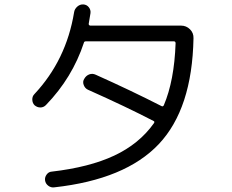

<svg xmlns="http://www.w3.org/2000/svg" viewBox="-20 -805 1040 859"><path d="M185.5 -335Q174.8 -324.2 160.6 -324.2Q146.5 -324.2 134.8 -334Q125 -343.8 124.5 -358.9Q124 -374 133.8 -383.8Q276.4 -536.1 311.5 -750Q313.5 -764.6 325.7 -775.4Q337.9 -786.1 353 -785.2Q368.2 -784.2 377.4 -772.5Q386.7 -760.7 384.8 -746.1Q382.8 -733.4 377 -699.2Q376 -696.3 378.4 -693.4Q380.9 -690.4 383.8 -690.4H790Q813.5 -690.4 830.1 -673.8Q846.7 -657.2 845.7 -633.8Q839.8 -318.4 690.4 -160.2Q541 -2 222.7 33.2Q208 35.2 195.8 25.9Q183.6 16.6 181.6 2Q179.7 -11.7 188.5 -23.9Q197.3 -36.1 210.9 -37.1Q379.9 -56.6 491.2 -108.9Q602.5 -161.1 668 -252.9Q673.8 -260.7 667 -263.7Q544.9 -327.1 374 -403.3Q360.4 -409.2 354.5 -424.8Q348.6 -440.4 357.4 -453.1Q365.2 -466.8 379.4 -472.2Q393.6 -477.5 408.2 -470.7Q567.4 -399.4 703.1 -330.1Q709 -327.1 712.9 -334Q759.8 -444.3 765.6 -611.3Q765.6 -620.1 757.8 -620.1H368.2H365.2Q356.4 -620.1 355.5 -614.3Q303.7 -457 185.5 -335Z"/></svg>

Font: Rounded Mgen+ 1mn regular
Style: Regular
Weight: 400
Designer: [Source Han Sans]
Ryoko NISHIZUKA  (kana & ideographs); Paul D. Hunt (Latin, Greek & Cyrillic); Wenlong ZHANG  (bopomofo
Version: Version 1.059.20150602